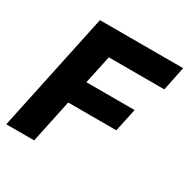

<svg xmlns="http://www.w3.org/2000/svg" viewBox="-167 -888 1016 1037"><g transform="rotate(30 341.5 -370.0)"><path d="M7 0 164 -740H683L652 -590H306L268 -413H569L538 -269H238L181 0Z"/></g></svg>

Font: Be Vietnam Pro ExtraBold
Style: Italic
Weight: 800
Italic angle: -12°
Designer: Lam Bao, Tony Le, Vietanh Nguyen
Foundry: Yellow Type Foundry
Version: Version 1.002; ttfautohint (v1.8.3)